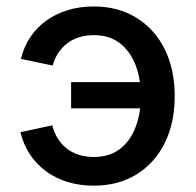

<svg xmlns="http://www.w3.org/2000/svg" viewBox="-20 -570 612 601"><path d="M273.4 11.2Q230 11.2 192.1 -0.2Q154.3 -11.7 124.3 -33.7Q94.2 -55.7 73.7 -86.7Q53.2 -117.7 43.9 -156.2L143.6 -177.7Q148.9 -155.8 160.2 -137.5Q171.4 -119.1 187.7 -106Q204.1 -92.8 225.8 -85.7Q247.6 -78.6 273.4 -78.6Q323.2 -78.6 356 -104.2Q388.7 -129.9 404.8 -173.1Q420.9 -216.3 420.9 -268.6Q420.9 -321.8 404.8 -365Q388.7 -408.2 356 -434.1Q323.2 -460 273.4 -460Q248 -460 226.6 -453.1Q205.1 -446.3 189 -433.3Q172.9 -420.4 161.6 -403.1Q150.4 -385.7 145 -364.7L45.4 -385.7Q54.7 -423.8 75.2 -454.3Q95.7 -484.9 125.7 -506.1Q155.8 -527.3 193.1 -538.6Q230.5 -549.8 273.4 -549.8Q349.6 -549.8 406.7 -514.6Q463.9 -479.5 495.4 -416.3Q526.9 -353 526.9 -268.6Q526.9 -185.1 495.4 -121.8Q463.9 -58.6 406.7 -23.7Q349.6 11.2 273.4 11.2ZM432.6 -231H202.6V-313H432.6Z"/></svg>

Font: Inter 16pt Medium
Style: Regular
Weight: 500
Version: Version 4.001;git-66647c0bb